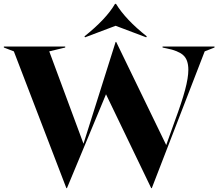

<svg xmlns="http://www.w3.org/2000/svg" viewBox="-34 -954 1135 998"><path d="M38 -687 -14 -707V-712H305V-707L222 -687L400 -207L567 -736H570L830 -200L875 -326Q911 -423 928 -486.5Q945 -550 945 -591Q945 -644 918 -667.5Q891 -691 834 -702L811 -707V-712H1081V-707L1030 -687L755 24H752L517 -464L314 24H311ZM408 -760 405 -765Q518 -855 564 -934H569Q619 -852 729 -765L726 -760L567 -820Z"/></svg>

Font: Nyght Serif Bold
Style: Regular
Weight: 700
Designer: Maksym Kobuzan
Version: Version 0.410